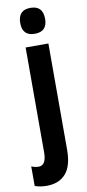

<svg xmlns="http://www.w3.org/2000/svg" viewBox="-136 -801 488 1080"><g transform="rotate(-10 108.0 -261.0)"><path d="M51 -687Q51 -762 122 -762Q193 -762 193 -687Q193 -614 122 -614Q51 -614 51 -687ZM42 240Q24 240 6.5 237.5Q-11 235 -28 229V117Q-7 126 13 126Q57 126 57 52V-547H187V59Q187 152 149 195.5Q111 239 42 240Z"/></g></svg>

Font: Noto Sans Armenian ExtraCondensed
Style: Bold
Weight: 700
Width: 2
Designer: Monotype Design Team
Foundry: Monotype Imaging Inc.
Version: Version 2.008; ttfautohint (v1.8.4.7-5d5b)